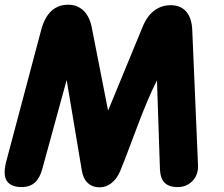

<svg xmlns="http://www.w3.org/2000/svg" viewBox="-34 -801 958 821"><path d="M357.9 -686 428.2 -328.1 576.2 -687Q594.7 -732.4 625.5 -755.6Q656.2 -778.8 695.8 -778.8Q738.3 -778.8 762.2 -751.5Q786.1 -724.1 788.1 -671.9L813 -87.9Q811.5 -47.9 786.4 -24.4Q761.2 -1 726.1 -1Q688 -1 669.7 -19.8Q651.4 -38.6 649.9 -78.1L637.2 -457Q600.1 -386.2 547.6 -245.6Q495.1 -105 481 -71.8Q466.3 -36.6 442.9 -18.3Q419.4 0 392.1 0Q361.8 0 341.8 -18.1Q321.8 -36.1 315.9 -71.8L251 -459L147 -79.1Q136.7 -40.5 115.5 -20.8Q94.2 -1 57.1 -1Q23.4 -1 4.6 -16.8Q-14.2 -32.7 -14.2 -64.9Q-14.2 -79.1 -9.8 -101.1L142.1 -672.9Q170.9 -780.8 257.8 -780.8Q296.4 -780.8 322.5 -756.1Q348.6 -731.4 357.9 -686Z"/></svg>

Font: BPreplay
Style: Bold Italic
Weight: 700
Italic angle: -6°
Designer: Magenta/George Triantafyllakos
Foundry: Magenta/George Triantafyllakos
Version: Version 1.00